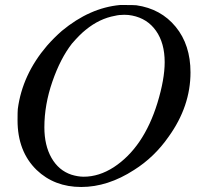

<svg xmlns="http://www.w3.org/2000/svg" viewBox="-20 -724 803 766"><path d="M459 -704H476Q514 -704 524 -703Q622 -689 681 -617Q740 -545 740 -435Q740 -300 653 -179Q596 -97 515 -46Q410 22 304 22Q197 22 126 -46Q50 -120 50 -244Q50 -279 51 -289Q69 -426 167 -541Q195 -573 227 -601Q338 -693 459 -704ZM637 -476Q637 -552 602.5 -601Q568 -650 507 -662Q493 -665 476 -665Q455 -665 439 -661Q377 -650 322 -605Q299 -587 267 -550Q221 -491 189 -398.5Q157 -306 157 -216Q157 -144 185.5 -94Q214 -44 265 -27Q291 -19 314 -19Q375 -19 434 -57Q553 -135 608 -313Q637 -408 637 -476Z"/></svg>

Font: MathJax_Math
Style: Italic
Weight: 400
Version: Version 1.1